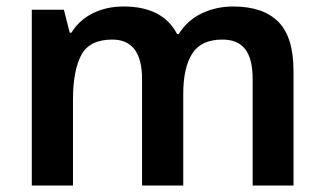

<svg xmlns="http://www.w3.org/2000/svg" viewBox="-20 -572 1000 592"><path d="M699 -552Q791 -552 838 -505Q885 -458 885 -353V0H759V-328Q759 -391 736 -420.5Q713 -450 666 -450Q600 -450 572.5 -406.5Q545 -363 545 -282V0H418V-328Q418 -450 326 -450Q256 -450 230.5 -402Q205 -354 205 -264V0H78V-542H177L195 -471H200Q224 -510 266 -531Q308 -552 361 -552Q482 -552 526 -467H531Q558 -510 602.5 -531Q647 -552 699 -552Z"/></svg>

Font: Noto Sans Canadian Aboriginal SemiBold
Style: Regular
Weight: 600
Designer: Monotype Design Team, Typotheque's Kevin King
Foundry: Monotype Imaging Inc.
Version: Version 2.004; ttfautohint (v1.8.4.7-5d5b)